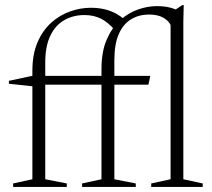

<svg xmlns="http://www.w3.org/2000/svg" viewBox="-20 -733 832 753"><path d="M428.5 -30 512.5 -13.5V0H302V-13.5L378 -30V-462Q378 -530.5 398.5 -577.8Q419 -625 451.5 -654Q484 -683 521.8 -696Q559.5 -709 594.5 -709Q625 -709 647.2 -703.2Q669.5 -697.5 687.5 -687L652 -684.5L695 -713H700.5L699 -648V-30L775 -13.5V0H573V-13.5L649 -30V-635.5Q639 -654 618 -665Q597 -676 564 -676Q525.5 -676 494.8 -657.8Q464 -639.5 446.2 -600.2Q428.5 -561 428.5 -496.5ZM242 0H31.5V-13.5L107 -30V-455Q107 -520.5 127.2 -567.2Q147.5 -614 181 -644Q214.5 -674 255 -688.2Q295.5 -702.5 336 -702.5Q365.5 -702.5 389.5 -696.8Q413.5 -691 433 -680.8Q452.5 -670.5 467.5 -656.5L431 -614Q404.5 -645.5 376 -659.8Q347.5 -674 311 -674Q267.5 -674 232.5 -654.2Q197.5 -634.5 177.5 -593.2Q157.5 -552 157.5 -488V-30L242 -13.5ZM569.5 -435.5 562 -401H129.5L108.5 -394.5L15 -404.5V-416L115 -437.5L128.5 -435.5Z"/></svg>

Font: Newsreader 24pt Light
Style: Regular
Weight: 300
Designer: Hugues Gentile
Foundry: Production Type
Version: Version 1.003